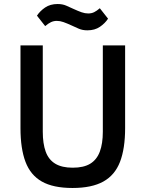

<svg xmlns="http://www.w3.org/2000/svg" viewBox="-20 -924 725 956"><path d="M82 -698H193V-268Q193 -209 207.5 -169Q222 -129 255 -109Q288 -89 342 -89Q397 -89 429.5 -109Q462 -129 477 -169Q492 -209 492 -268V-698H603V-286Q603 -184 577.5 -118Q552 -52 494.5 -20Q437 12 341 12Q245 12 188.5 -20Q132 -52 107 -118Q82 -184 82 -286ZM415 -773Q391 -773 372.5 -781Q354 -789 337 -797Q313 -808 296 -814Q279 -820 263 -820Q247 -820 233.5 -813.5Q220 -807 205 -794L164 -846Q179 -869 204.5 -886.5Q230 -904 267 -904Q291 -904 309.5 -896Q328 -888 345 -880Q369 -869 386 -863Q403 -857 419 -857Q436 -857 449 -863.5Q462 -870 477 -883L518 -831Q503 -808 477.5 -790.5Q452 -773 415 -773Z"/></svg>

Font: IBM Plex Sans Medium
Style: Regular
Weight: 500
Designer: Mike Abbink, Paul van der Laan, Pieter van Rosmalen
Foundry: Bold Monday
Version: Version 3.201